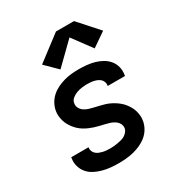

<svg xmlns="http://www.w3.org/2000/svg" viewBox="-183 -900 966 1033"><g transform="rotate(-30 300.0 -383.5)"><path d="M255 8Q229 8 204 5.5Q179 3 155.5 -3.5Q132 -10 110.5 -21Q89 -32 73.5 -50Q58 -68 51 -92Q44 -116 48 -141Q48 -143 48.5 -144.5Q49 -146 49 -148H156Q156 -148 156 -147Q156 -146 156 -145Q154 -134 158.5 -123.5Q163 -113 171 -106Q179 -99 189 -95Q199 -91 209.5 -88.5Q220 -86 231.5 -85Q243 -84 255 -84Q266 -84 277.5 -85Q289 -86 300.5 -88Q312 -90 324 -93Q336 -96 346.5 -102Q357 -108 365.5 -118Q374 -128 376 -139Q378 -156 370.5 -169Q363 -182 350 -190.5Q337 -199 322.5 -203.5Q308 -208 293 -211.5Q278 -215 263 -218.5Q248 -222 233 -227Q218 -232 204.5 -238Q191 -244 178 -252Q165 -260 154 -270Q143 -280 134 -291.5Q125 -303 117.5 -316.5Q110 -330 106 -344.5Q102 -359 100.5 -374.5Q99 -390 102 -406Q106 -429 118 -450Q130 -471 148 -486.5Q166 -502 187.5 -512Q209 -522 231.5 -528Q254 -534 276 -536Q298 -538 320 -538Q345 -538 370 -535.5Q395 -533 417.5 -526.5Q440 -520 460.5 -508.5Q481 -497 496 -479Q511 -461 517 -437.5Q523 -414 519 -389Q519 -387 518.5 -385.5Q518 -384 518 -382H411Q411 -382 411 -383Q411 -384 411 -385Q413 -395 409.5 -405.5Q406 -416 399 -423Q392 -430 382.5 -434.5Q373 -439 363 -441.5Q353 -444 342 -445Q331 -446 320 -446Q304 -446 287.5 -444Q271 -442 255 -436.5Q239 -431 224.5 -419.5Q210 -408 208 -391Q205 -375 212.5 -361.5Q220 -348 232.5 -339.5Q245 -331 260 -326.5Q275 -322 290 -318.5Q305 -315 320 -311.5Q335 -308 350 -303.5Q365 -299 378.5 -292.5Q392 -286 404.5 -278Q417 -270 428.5 -260Q440 -250 449 -238.5Q458 -227 465.5 -213.5Q473 -200 477 -186Q481 -172 482.5 -156Q484 -140 481 -124Q477 -101 464.5 -79.5Q452 -58 433 -42.5Q414 -27 391.5 -17Q369 -7 346 -1.5Q323 4 300 6Q277 8 255 8ZM235 -586 162 -658 316 -775H428L538 -652L451 -592L363 -711Z"/></g></svg>

Font: Iosevka Curly SmBdEx
Style: Italic
Weight: 600
Width: 7
Italic angle: -9°
Monospace: yes
Designer: Belleve Invis
Foundry: Belleve Invis
Version: Version 11.1.0; ttfautohint (v1.8.3)